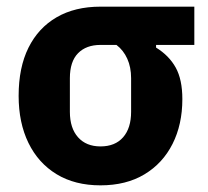

<svg xmlns="http://www.w3.org/2000/svg" viewBox="-20 -545 626 577"><path d="M564 -410H449V-402Q488 -378 508 -342Q528 -306 528 -247Q528 -171 498.5 -112.5Q469 -54 414 -21Q359 12 282 12Q205 12 150 -21.5Q95 -55 65.5 -115.5Q36 -176 36 -257Q36 -342 65.5 -401.5Q95 -461 150 -493Q205 -525 282 -525H564ZM330 -410H282Q239 -410 214.5 -385Q190 -360 190 -310V-209Q190 -160 214.5 -132.5Q239 -105 282 -105Q326 -105 350 -132.5Q374 -160 374 -209V-310Q374 -343 362.5 -368.5Q351 -394 330 -410Z"/></svg>

Font: IBM Plex Sans
Style: Bold
Weight: 700
Designer: Mike Abbink, Paul van der Laan, Pieter van Rosmalen
Foundry: Bold Monday
Version: Version 3.201